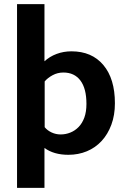

<svg xmlns="http://www.w3.org/2000/svg" viewBox="-20 -734 612 924"><path d="M533 -237Q533 -180 516 -134Q499 -88 469 -55.5Q439 -23 398 -6Q357 11 309 11Q239 11 194 -22V170H62V-714H194V-439Q219 -462 252.5 -474.5Q286 -487 324 -487Q422 -487 477.5 -421Q533 -355 533 -237ZM396 -234Q396 -308 367 -346.5Q338 -385 285 -385Q257 -385 233 -372Q209 -359 195 -342V-122Q208 -106 228.5 -96.5Q249 -87 272 -87Q296 -87 318.5 -96Q341 -105 358.5 -123Q376 -141 386 -168.5Q396 -196 396 -234Z"/></svg>

Font: Mukta Mahee
Style: Bold
Weight: 700
Designer: Shuchita Grover, Noopur Datye, Girish Dalvi, Yashodeep Gholap
Foundry: Ek Type
Version: Version 2.538;PS 1.000;hotconv 16.6.51;makeotf.lib2.5.65220;